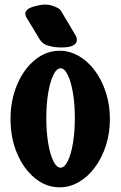

<svg xmlns="http://www.w3.org/2000/svg" viewBox="-20 -800 516 821"><path d="M240 -597Q240 -597 222 -598Q204 -599 182.5 -606Q161 -613 150 -631Q139 -650 125.5 -672Q112 -694 102 -710.5Q92 -727 92 -727Q92 -727 89 -735Q86 -743 92.5 -754Q99 -765 128 -773Q172 -786 202.5 -776Q233 -766 240 -755Q243 -749 253.5 -732Q264 -715 275.5 -695.5Q287 -676 295.5 -661.5Q304 -647 304 -647Q304 -647 307 -639.5Q310 -632 307.5 -622Q305 -612 290 -604.5Q275 -597 240 -597ZM25 -291Q25 -371 53 -437.5Q81 -504 129 -543.5Q177 -583 235 -583Q278 -583 317 -560.5Q356 -538 386 -497.5Q416 -457 433 -404Q450 -351 450 -291Q450 -231 433 -178Q416 -125 386 -84.5Q356 -44 317 -21.5Q278 1 235 1Q177 1 129 -38.5Q81 -78 53 -144Q25 -210 25 -291ZM178 -295Q178 -237 186 -188.5Q194 -140 208 -111.5Q222 -83 239 -83Q256 -83 270 -111.5Q284 -140 292 -188.5Q300 -237 300 -295Q300 -354 292 -402Q284 -450 270 -479Q256 -508 239 -508Q222 -508 208 -479Q194 -450 186 -402Q178 -354 178 -295Z"/></svg>

Font: Nerko One
Style: Regular
Weight: 400
Designer: Nermin Kahrimanovic
Foundry: Nermin Kahrimanovic
Version: Version 1.101